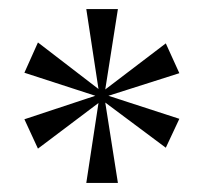

<svg xmlns="http://www.w3.org/2000/svg" viewBox="-20 -780 453 425"><path d="M171 -375 198 -552 64 -451 34 -516 191 -568 34 -619 64 -686 198 -583 171 -760H241L213 -582L347 -684L377 -618L220 -568L377 -517L347 -453L213 -553L241 -375Z"/></svg>

Font: Noto Serif Display Condensed
Style: Regular
Weight: 400
Width: 3
Designer: Monotype Design Team
Foundry: Monotype Imaging Inc.
Version: Version 2.009